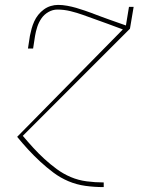

<svg xmlns="http://www.w3.org/2000/svg" viewBox="-20 -558 640 783"><path d="M115 -360H94L102 -412Q105 -427 109 -441.5Q113 -456 119.5 -470.5Q126 -485 136 -497.5Q146 -510 159 -519.5Q172 -529 187 -533.5Q202 -538 217 -538Q235 -538 254 -534.5Q273 -531 290.5 -526Q308 -521 325 -515Q342 -509 359 -503L361 -502Q377 -496 393 -490Q409 -484 426 -478L494 -454L493 -451L489 -447V-446L484 -441L482 -440L481 -438L419 -461Q394 -470 369 -479Q344 -488 319 -497Q294 -506 267.5 -512.5Q241 -519 214 -519Q195 -519 177.5 -509Q160 -499 149 -483Q138 -467 132 -448.5Q126 -430 123 -412ZM402 205Q365 205 328.5 200Q292 195 259 181Q226 167 198 146Q170 125 144.5 101.5Q119 78 95.5 52.5Q72 27 50 0L481 -438L482 -440L484 -441L489 -446V-447L493 -451L506 -530H525L510 -441L73 -4Q94 21 116 45Q138 69 161.5 90.5Q185 112 211.5 131.5Q238 151 268.5 164Q299 177 333.5 181.5Q368 186 402 186H403V205Z"/></svg>

Font: Iosevka Slab Thin Extended
Style: Italic
Weight: 100
Width: 7
Italic angle: -9°
Monospace: yes
Designer: Belleve Invis
Foundry: Belleve Invis
Version: Version 11.1.0; ttfautohint (v1.8.3)